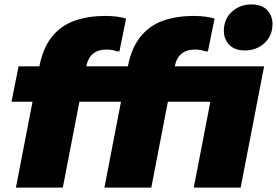

<svg xmlns="http://www.w3.org/2000/svg" viewBox="-20 -848 1252 868"><path d="M1088 -620Q1040 -620 1016 -646Q992 -672 992 -708Q992 -762 1028.5 -795Q1065 -828 1116 -828Q1164 -828 1188 -802Q1212 -776 1212 -740Q1212 -686 1175.5 -653Q1139 -620 1088 -620ZM52 0 127 -388H32L64 -548H158Q175 -634 216.5 -684Q258 -734 319 -755Q380 -776 456 -776Q486 -776 510.5 -772.5Q535 -769 550 -764L520 -616H508Q501 -619 488.5 -621.5Q476 -624 462 -624Q385 -624 370 -548H558Q575 -634 616.5 -684Q658 -734 719 -755Q780 -776 856 -776Q886 -776 910.5 -772.5Q935 -769 950 -764L920 -616H908Q901 -619 888.5 -621.5Q876 -624 862 -624Q785 -624 770 -548H1174L1068 0H856L931 -388H739L664 0H452L527 -388H339L264 0Z"/></svg>

Font: Kufam Black
Style: Italic
Weight: 900
Italic angle: -11°
Designer: Artur Schmal
Foundry: Original Type
Version: Version 1.301; ttfautohint (v1.8.3)